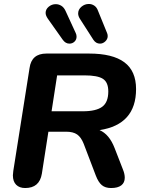

<svg xmlns="http://www.w3.org/2000/svg" viewBox="-20 -940 733 968"><path d="M45 -56Q45 -62 47 -78L129 -597Q139 -670 214 -670H429Q548 -670 607 -626Q666 -582 666 -491Q666 -312 482 -284Q531 -263 558 -193L600 -85Q609 -63 609 -44Q609 -19 591.5 -5.5Q574 8 540 8Q511 8 493.5 -6.5Q476 -21 463 -55L402 -215Q389 -248 369 -262Q349 -276 313 -276H224L191 -64Q179 8 107 8Q78 8 61.5 -8.5Q45 -25 45 -56ZM526 -479Q526 -525 499 -542.5Q472 -560 406 -560H268L240 -379H398Q464 -379 495 -401.5Q526 -424 526 -479ZM374 -872Q374 -892 390.5 -906Q407 -920 428 -920Q443 -920 455.5 -911.5Q468 -903 474 -886L520 -773Q523 -766 523 -758Q523 -743 511 -731.5Q499 -720 484 -720Q464 -720 451 -739L383 -845Q374 -859 374 -872ZM210 -875Q210 -893 225.5 -906Q241 -919 261 -919Q276 -919 289 -911Q302 -903 310 -886L362 -773Q366 -765 366 -755Q366 -740 355.5 -730Q345 -720 330 -720Q310 -720 296 -740L221 -846Q210 -862 210 -875Z"/></svg>

Font: SN Pro Bold
Style: Bold Italic
Weight: 700
Italic angle: -9°
Designer: Tobias Whetton
Foundry: Supernotes
Version: Version 1.003